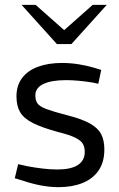

<svg xmlns="http://www.w3.org/2000/svg" viewBox="-20 -766 493 793"><path d="M222 7Q188 7 152 0.5Q116 -6 77 -19L41 -30L55 -88L90 -80Q122 -74 154.5 -70Q187 -66 217 -66Q273 -66 301.5 -84.5Q330 -103 330 -138Q330 -158 322.5 -171.5Q315 -185 291.5 -197Q268 -209 219 -221Q153 -239 115.5 -258Q78 -277 63 -303Q48 -329 48 -368Q48 -413 71.5 -444Q95 -475 137.5 -490.5Q180 -506 236 -506Q270 -506 305 -500.5Q340 -495 373 -485L398 -477L386 -420L363 -425Q332 -430 304.5 -432.5Q277 -435 253 -435Q192 -435 159 -419Q126 -403 126 -372Q126 -351 135 -338.5Q144 -326 172 -315.5Q200 -305 254 -291Q317 -275 350.5 -256.5Q384 -238 397.5 -212.5Q411 -187 411 -149Q411 -96 387 -61.5Q363 -27 320.5 -10Q278 7 222 7ZM215 -584 232 -630 363 -746H421L275 -584ZM215 -584 69 -746H127L258 -630L275 -584Z"/></svg>

Font: REM Light
Style: Regular
Weight: 300
Designer: Octavio Pardo
Foundry: Ashler Design
Version: Version 1.005;gftools[0.9.28]